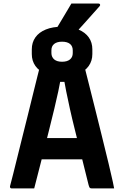

<svg xmlns="http://www.w3.org/2000/svg" viewBox="-20 -1047 690 1067"><path d="M325.9 -898.6Q379.1 -898.6 416.5 -882.7Q453.9 -866.9 473.5 -839Q493.2 -811.1 493.2 -772.5V-746.5Q493.2 -708.8 473.1 -680.5Q453.1 -652.2 415.6 -636.3Q378.2 -620.5 325 -620.5Q271.8 -620.5 234.3 -636.3Q196.8 -652.2 176.7 -680.5Q156.7 -708.8 156.7 -746.5V-772.5Q156.7 -811.1 176.7 -839.4Q196.8 -867.7 234.7 -883.1Q272.6 -898.6 325.9 -898.6ZM325 -815.3Q296.7 -815.3 281.2 -803Q265.7 -790.7 265.7 -767.3V-751.8Q265.7 -740.7 270 -731.6Q274.3 -722.5 281.9 -716.2Q289.6 -710.1 300.2 -707Q310.8 -703.9 325 -703.9Q353.3 -703.9 368.8 -716.6Q384.3 -729.4 384.3 -751.8V-767.3Q384.3 -778.4 380.5 -787.5Q376.8 -796.6 369.2 -802.7Q361.7 -809 350.6 -812.1Q339.5 -815.3 325 -815.3ZM376.7 -1027.3Q414.3 -1027.3 435.4 -1027.3Q456.4 -1027.3 476.5 -1027.3Q496.5 -1027.3 527.7 -1027.3Q533.7 -1027.3 535.9 -1022.7Q538 -1018.1 533.9 -1013.1Q515 -992 500.8 -975.9Q486.5 -959.8 472.8 -944.5Q459.2 -929.1 441.8 -909.9Q424.4 -890.7 398.3 -862.1Q396.3 -860 392.2 -857.9Q388.1 -855.9 382.1 -855.9Q354.6 -855.9 337.2 -855.9Q319.7 -855.9 305.7 -855.9Q291.6 -855.9 274.5 -855.9Q293 -886.7 309.3 -914.1Q325.6 -941.4 342.3 -969.3Q359.1 -997.1 376.7 -1027.3ZM148.7 -279.6H363.9Q379.5 -279.6 394.8 -279.6Q410.1 -279.6 424.7 -279.6L459.6 -288.7L474.1 -224.6L487.6 -161.7H158Q155 -161.7 152.5 -163.2Q150 -164.7 148.5 -167.2Q147 -169.7 147 -172.7ZM170.1 0Q138.8 0 107.1 0Q75.4 0 43.9 0Q41.7 0 39.7 -1.1Q37.6 -2.3 36.2 -5.3Q34.9 -8.3 35.9 -13.1Q42.6 -38.4 53.3 -80.6Q64 -122.9 77.1 -176.3Q90.3 -229.7 105.2 -289.4Q120.2 -349.2 135.1 -408.9Q150 -468.7 163.6 -524.7Q177.2 -580.6 188.7 -625.9Q200.3 -671.1 207.9 -701.5Q264.9 -701.5 325.7 -701.5Q386.4 -701.5 434 -701.5Q438 -701.5 440.1 -700Q442.2 -698.5 443.6 -696.4Q445 -694.3 446 -690.5Q460.1 -633.5 476.3 -570.6Q492.4 -507.7 509.5 -438.4Q526.5 -369.2 545.3 -294.3Q564 -219.4 583.2 -139.4Q590.7 -105.6 599.1 -71Q607.6 -36.3 614.3 0Q586.2 0 553 0Q519.8 0 490.9 0Q485.2 0 481.8 -1.5Q478.4 -3 476.5 -7Q474.6 -11 472.4 -18.9Q449.6 -109.8 430.7 -186.6Q411.7 -263.3 395.8 -327.1Q379.8 -390.8 368.2 -443.5Q356.6 -496.1 348 -538.9Q339.3 -581.7 333.6 -615.9L373.5 -592H279.8L318.9 -615.8Q313 -581.6 303.9 -539.4Q294.7 -497.2 282.2 -444.2Q269.6 -391.2 253 -325.6Q236.4 -260.1 216.1 -179.3Q195.7 -98.6 170.1 0Z"/></svg>

Font: Recursive Sans Linear Light
Style: Regular
Weight: 300
Version: Version 1.085